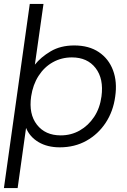

<svg xmlns="http://www.w3.org/2000/svg" viewBox="-23 -740 648 980"><path d="M-3 220 129 -720H199L155 -410Q185 -448 235.5 -478Q286 -508 356 -508Q431 -508 481.5 -474Q532 -440 554 -381Q576 -322 565 -247Q555 -172 516.5 -113.5Q478 -55 418 -21.5Q358 12 282 12Q219 12 174 -14.5Q129 -41 110 -87L67 220ZM287 -49Q340 -49 384 -74Q428 -99 457.5 -143.5Q487 -188 495 -248Q507 -338 465 -392.5Q423 -447 344 -447Q291 -447 247 -422.5Q203 -398 174 -353Q145 -308 136 -248Q123 -158 165.5 -103.5Q208 -49 287 -49Z"/></svg>

Font: Host Grotesk Light
Style: Italic
Weight: 300
Italic angle: -8°
Designer: Doğukan Karapınar based on Poppins by Indian Type Foundry, Jonny Pinhorn
Foundry: Element Type
Version: Version 1.001; ttfautohint (v1.8.4.7-5d5b)